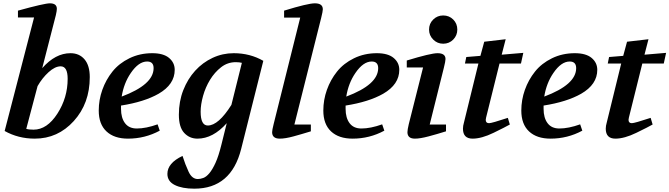

<svg xmlns="http://www.w3.org/2000/svg" viewBox="-20 -827 4027 1155"><path d="M8 -39 185 -722H88V-763Q247 -807 280 -807Q322 -807 322 -774Q322 -762 316 -736L234 -417Q313 -507 404 -507Q457 -507 488.5 -470Q520 -433 520 -363Q520 -205 424 -99Q328 7 189 7Q90 7 8 -39ZM138 -52Q153 -47 182 -47Q263 -47 325 -143Q387 -239 387 -353Q387 -428 345 -428Q311 -428 272.5 -393Q234 -358 206 -309Z M574 -162Q574 -226 595.5 -286.5Q617 -347 656.5 -396.5Q696 -446 758.5 -476.5Q821 -507 896 -507Q963 -507 997 -478.5Q1031 -450 1031 -407Q1031 -319 934 -263Q848 -214 708 -192V-172Q708 -118 732 -86Q756 -54 803 -54Q858 -54 928 -79L941 -41Q852 7 750 7Q667 7 620.5 -36.5Q574 -80 574 -162ZM904 -417Q904 -457 865 -457Q814 -457 767 -388Q725 -327 712 -246Q904 -318 904 -417Z M987 219Q987 154 1078 111Q1094 162 1114.5 206Q1135 250 1170 250Q1185 250 1203 243.5Q1221 237 1239.5 215Q1258 193 1276.5 152.5Q1295 112 1312 43L1344 -86Q1261 7 1168 7Q1120 7 1088 -27.5Q1056 -62 1056 -137Q1056 -217 1082.5 -284.5Q1109 -352 1154 -401.5Q1199 -451 1259 -479Q1319 -507 1386 -507Q1484 -507 1564 -461L1431 68Q1371 308 1149 308Q1076 308 1031.5 286Q987 264 987 219ZM1187 -155Q1187 -72 1230 -72Q1294 -72 1372 -196L1435 -449Q1420 -453 1398 -453Q1349 -453 1310 -422.5Q1271 -392 1243.5 -347Q1216 -302 1201.5 -250Q1187 -198 1187 -155Z M1617 -32Q1617 -44 1626 -80L1786 -721H1689V-763Q1832 -807 1874 -807Q1922 -807 1922 -771Q1922 -759 1912 -719L1751 -78H1850V-37Q1795 -20 1745.5 -6.5Q1696 7 1663 7Q1617 7 1617 -32Z M1925 -162Q1925 -226 1946.5 -286.5Q1968 -347 2007.5 -396.5Q2047 -446 2109.5 -476.5Q2172 -507 2247 -507Q2314 -507 2348 -478.5Q2382 -450 2382 -407Q2382 -319 2285 -263Q2199 -214 2059 -192V-172Q2059 -118 2083 -86Q2107 -54 2154 -54Q2209 -54 2279 -79L2292 -41Q2203 7 2101 7Q2018 7 1971.5 -36.5Q1925 -80 1925 -162ZM2255 -417Q2255 -457 2216 -457Q2165 -457 2118 -388Q2076 -327 2063 -246Q2255 -318 2255 -417Z M2427 -421V-463Q2571 -507 2612 -507Q2660 -507 2660 -472Q2660 -459 2650 -419L2565 -78H2663V-37Q2609 -20 2558 -6.5Q2507 7 2476 7Q2431 7 2431 -32Q2431 -46 2439 -80L2525 -421ZM2561 -649Q2561 -685 2586 -709.5Q2611 -734 2646 -734Q2682 -734 2706.5 -709.5Q2731 -685 2731 -649Q2731 -614 2706.5 -589Q2682 -564 2646 -564Q2611 -564 2586 -589Q2561 -614 2561 -649Z M2765 -53Q2765 -70 2771 -90L2858 -445H2777L2785 -484L2870 -491L2893 -576L3022 -591L2998 -498L3128 -509L3114 -445H2985L2904 -119Q2902 -109 2902 -106Q2902 -86 2922 -86Q2938 -86 3035 -118L3047 -78Q3021 -63 2949 -28Q2877 7 2823 7Q2765 7 2765 -53Z M3116 -162Q3116 -226 3137.5 -286.5Q3159 -347 3198.5 -396.5Q3238 -446 3300.5 -476.5Q3363 -507 3438 -507Q3505 -507 3539 -478.5Q3573 -450 3573 -407Q3573 -319 3476 -263Q3390 -214 3250 -192V-172Q3250 -118 3274 -86Q3298 -54 3345 -54Q3400 -54 3470 -79L3483 -41Q3394 7 3292 7Q3209 7 3162.5 -36.5Q3116 -80 3116 -162ZM3446 -417Q3446 -457 3407 -457Q3356 -457 3309 -388Q3267 -327 3254 -246Q3446 -318 3446 -417Z M3624 -53Q3624 -70 3630 -90L3717 -445H3636L3644 -484L3729 -491L3752 -576L3881 -591L3857 -498L3987 -509L3973 -445H3844L3763 -119Q3761 -109 3761 -106Q3761 -86 3781 -86Q3797 -86 3894 -118L3906 -78Q3880 -63 3808 -28Q3736 7 3682 7Q3624 7 3624 -53Z"/></svg>

Font: Volkhov
Style: Bold Italic
Weight: 700
Designer: Cyreal (www.cyreal.org)
Foundry: Cyreal (www.cyreal.org)
Version: Version 1.001